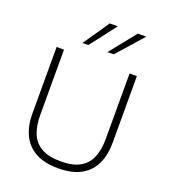

<svg xmlns="http://www.w3.org/2000/svg" viewBox="-171 -1091 1074 1222"><g transform="rotate(20 366.0 -480.5)"><path d="M366 9.5Q271 9.5 211 -24.2Q151 -58 122.2 -119Q93.5 -180 93.5 -260Q93.5 -282 93.5 -316Q93.5 -350 93.5 -391Q93.5 -432 93.5 -475Q93.5 -541 93.5 -597Q93.5 -653 93.5 -713H143.5Q143.5 -653 143.5 -597Q143.5 -541 143.5 -475V-269Q143.5 -197 165 -145Q186.5 -93 235.2 -65.2Q284 -37.5 366 -37.5Q447.5 -37.5 496.2 -65.2Q545 -93 566.2 -145Q587.5 -197 587.5 -270V-475Q587.5 -541 587.5 -597Q587.5 -653 587.5 -713H637Q637 -653 637 -597Q637 -541 637 -475Q637 -432 637 -390.8Q637 -349.5 637 -315.5Q637 -281.5 637 -260Q637 -180 608.8 -119Q580.5 -58 520.5 -24.2Q460.5 9.5 366 9.5ZM408.5 -792.5Q443.5 -836.5 479.2 -881Q515 -925.5 550 -969.5H607Q581 -940 555 -910.5Q529 -881 503 -851.8Q477 -822.5 451 -793.5ZM239 -792.5Q270 -837.5 300 -881.2Q330 -925 360 -969.5H414.5Q392 -940 369.2 -910.5Q346.5 -881 324.2 -851.8Q302 -822.5 279 -793.5Z"/></g></svg>

Font: Commissioner Thin ExtraLight
Style: Regular
Weight: 250
Version: Version 1.000